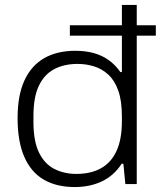

<svg xmlns="http://www.w3.org/2000/svg" viewBox="-20 -743 649 775"><path d="M282 12Q208 12 156.5 -18Q105 -48 78 -110Q51 -172 51 -266Q51 -358 78.5 -418Q106 -478 158 -508Q210 -538 284 -538Q324 -538 357.5 -529Q391 -520 418 -501Q445 -482 466 -452H472V-723H532V0H486L478 -82H471Q440 -34 391.5 -11Q343 12 282 12ZM288 -41Q347 -41 388 -64Q429 -87 450.5 -134Q472 -181 472 -254V-273Q472 -336 457.5 -377Q443 -418 417.5 -441.5Q392 -465 360 -475Q328 -485 293 -485Q239 -485 199 -464Q159 -443 137 -397Q115 -351 115 -275V-251Q115 -173 137.5 -127Q160 -81 199.5 -61Q239 -41 288 -41ZM262 -599V-641H609V-599Z"/></svg>

Font: Archivo SemiExpanded ExtraLight
Style: Regular
Weight: 250
Width: 6
Designer: Hector Gatti
Foundry: Omnibus-Type
Version: Version 2.001